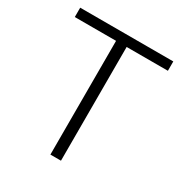

<svg xmlns="http://www.w3.org/2000/svg" viewBox="-164 -821 896 943"><g transform="rotate(30 284.0 -349.0)"><path d="M548 -645V-698H20V-645H254V0H314V-645Z"/></g></svg>

Font: IBM Plex Arabic Light
Style: Regular
Weight: 300
Designer: Mike Abbink, Paul van der Laan, Pieter van Rosmalen, Wael Morcos, Khajak Apelian
Foundry: Bold Monday
Version: Version 1.0